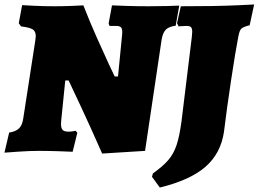

<svg xmlns="http://www.w3.org/2000/svg" viewBox="-32 -675 1157 859"><path d="M514 -516 515 -530Q515 -547 509 -553Q503 -559 488 -559H458L454 -570L469 -651Q487 -650 535.5 -648.5Q584 -647 633 -647Q678 -647 717 -648Q756 -649 770 -650L754 -560Q723 -556 709.5 -542Q696 -528 691 -497L617 0L425 12Q374 -104 330.5 -197Q287 -290 275 -315H260L242 -137Q241 -131 241 -120Q241 -101 248.5 -93.5Q256 -86 274 -86Q284 -86 293.5 -87.5Q303 -89 306 -90L314 -81L293 4Q275 3 229 1.5Q183 0 142 0Q99 0 50.5 3.5Q2 7 -12 8L9 -82Q38 -86 53 -100.5Q68 -115 72 -145L126 -494Q128 -508 128 -513Q128 -535 114.5 -543.5Q101 -552 62 -557L52 -571L67 -652Q80 -651 123.5 -649Q167 -647 213 -647Q247 -647 288 -648.5Q329 -650 341 -651Q369 -579 402 -505Q435 -431 455 -388Q475 -345 481 -333H496ZM828 -532Q828 -548 822.5 -553.5Q817 -559 802 -559Q790 -559 780 -558Q770 -557 767 -557L760 -571L777 -647L916 -648Q977 -649 1033 -651.5Q1089 -654 1105 -655L1085 -562Q1056 -555 1047.5 -546.5Q1039 -538 1034 -510Q1021 -443 1002 -317Q983 -191 970 -85Q956 11 887.5 71Q819 131 683 164L648 116L652 101Q697 69 721 41Q745 13 758 -26Q771 -65 780 -132L826 -508Z"/></svg>

Font: Alegreya Black
Style: Italic
Weight: 900
Italic angle: -7°
Designer: Juan Pablo del Peral
Foundry: Huerta Tipografica
Version: Version 2.007; ttfautohint (v1.6)